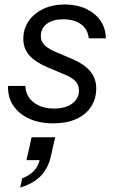

<svg xmlns="http://www.w3.org/2000/svg" viewBox="-20 -540 507 856"><path d="M217 10Q156 10 110 -11Q64 -32 39 -69.5Q14 -107 16 -157H93Q94 -126 110.5 -103.5Q127 -81 155.5 -68.5Q184 -56 221 -56Q271 -56 301.5 -78Q332 -100 332 -137Q332 -162 316 -178.5Q300 -195 265 -209L192 -240Q137 -263 110.5 -293.5Q84 -324 84 -367Q84 -412 108 -446.5Q132 -481 173.5 -500.5Q215 -520 269 -520Q322 -520 363 -501Q404 -482 427.5 -448.5Q451 -415 452 -369H376Q373 -396 358.5 -415Q344 -434 319.5 -444Q295 -454 261 -454Q216 -454 189 -434Q162 -414 162 -379Q162 -356 178 -339.5Q194 -323 229 -308L300 -278Q356 -254 382.5 -222Q409 -190 409 -146Q409 -99 385.5 -63.5Q362 -28 319 -9Q276 10 217 10ZM70 296 79 255Q109 244 130 223Q151 202 158 169L186 174H98L121 72H226L206 160Q194 211 161 245Q128 279 70 296Z"/></svg>

Font: Instrument Sans
Style: Italic
Weight: 400
Italic angle: -13°
Designer: Rodrigo Fuenzalida
Foundry: fragTYPE
Version: Version 1.000;gftools[0.9.28]